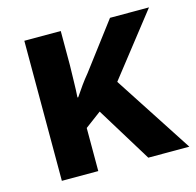

<svg xmlns="http://www.w3.org/2000/svg" viewBox="-85 -635 738 723"><g transform="rotate(-15 283.5 -273.0)"><path d="M556 -546 368 -306 567 0H407L275 -215L212 -168V0H70V-546H212V-413Q211 -381 210.5 -349.5Q210 -318 208 -288H211Q225 -309 239 -328.5Q253 -348 268 -366L404 -546Z"/></g></svg>

Font: Noto Sans SemiCondensed
Style: Bold
Weight: 700
Width: 4
Designer: Monotype Design Team
Foundry: Monotype Imaging Inc.
Version: Version 2.013; ttfautohint (v1.8.4.7-5d5b)